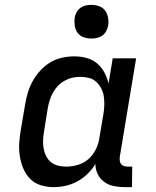

<svg xmlns="http://www.w3.org/2000/svg" viewBox="-20 -759 640 787"><path d="M200 8Q172 8 146.5 0Q121 -8 103 -26.5Q85 -45 75 -69.5Q65 -94 61 -120.5Q57 -147 59 -175Q61 -203 66 -231L83 -331Q87 -356 94.5 -380.5Q102 -405 114.5 -427.5Q127 -450 145.5 -470Q164 -490 186.5 -503.5Q209 -517 234.5 -522.5Q260 -528 285 -528Q310 -528 334.5 -521.5Q359 -515 377.5 -499.5Q396 -484 407.5 -462.5Q419 -441 425 -417L442 -520H538L471 -116Q470 -108 471 -100Q472 -92 476.5 -86.5Q481 -81 488.5 -78.5Q496 -76 504 -76H522L521 8H490Q467 8 445.5 3.5Q424 -1 407 -13.5Q390 -26 380.5 -45.5Q371 -65 371 -87Q358 -65 339 -46.5Q320 -28 297 -15.5Q274 -3 249 2.5Q224 8 200 8ZM251 -76Q274 -76 298.5 -83Q323 -90 342 -106.5Q361 -123 372.5 -146Q384 -169 387 -192L404 -292Q407 -310 407.5 -328.5Q408 -347 405.5 -364Q403 -381 395 -396.5Q387 -412 374.5 -423.5Q362 -435 345 -439.5Q328 -444 309 -444Q293 -444 277 -440.5Q261 -437 245.5 -428.5Q230 -420 218 -407.5Q206 -395 197.5 -380Q189 -365 184 -349Q179 -333 176 -317L160 -217Q157 -200 156.5 -183Q156 -166 159 -149.5Q162 -133 169.5 -118.5Q177 -104 189.5 -94Q202 -84 218 -80Q234 -76 251 -76ZM354 -601Q338 -601 322.5 -606.5Q307 -612 298 -624.5Q289 -637 286.5 -653.5Q284 -670 286 -687Q288 -698 294 -709Q300 -720 310 -727Q320 -734 331.5 -736.5Q343 -739 355 -739Q371 -739 386.5 -733.5Q402 -728 411 -715.5Q420 -703 423 -686.5Q426 -670 423 -653Q421 -642 415 -631Q409 -620 399 -613Q389 -606 377.5 -603.5Q366 -601 354 -601Z"/></svg>

Font: Iosevka Etoile Medium
Style: Italic
Weight: 500
Italic angle: -9°
Designer: Belleve Invis
Foundry: Belleve Invis
Version: Version 22.1.2; ttfautohint (v1.8.4)